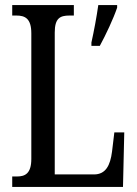

<svg xmlns="http://www.w3.org/2000/svg" viewBox="-20 -734 538 754"><path d="M28 0H463L468 -214H429L420 -139C413 -84 395 -49 349 -49H195V-606C195 -662 215 -673 253 -673H270V-714H28V-673H44C78 -673 103 -662 103 -603V-110C103 -52 78 -41 47 -41H28ZM339 -567V-554H372C395 -596 426 -662 440 -704V-714H366C359 -665 349 -612 339 -567Z"/></svg>

Font: Noto Serif Ethiopic XCn
Style: Regular
Weight: 400
Width: 2
Designer: Monotype Design Team
Foundry: Monotype Imaging Inc.
Version: Version 2.102